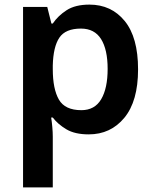

<svg xmlns="http://www.w3.org/2000/svg" viewBox="-20 -573 667 833"><path d="M368 -553Q463 -553 521 -482Q579 -411 579 -272Q579 -134 519.5 -62Q460 10 365 10Q305 10 268 -12Q231 -34 209 -63H202Q205 -44 207 -21.5Q209 1 209 20V240H80V-543H185L203 -471H209Q232 -505 269.5 -529Q307 -553 368 -553ZM331 -449Q264 -449 237.5 -409.5Q211 -370 209 -289V-273Q209 -187 235.5 -141Q262 -95 333 -95Q391 -95 419 -142.5Q447 -190 447 -274Q447 -358 418.5 -403.5Q390 -449 331 -449Z"/></svg>

Font: Noto Sans Sora Sompeng Semi
Style: Bold
Weight: 700
Designer: Monotype Design Team. David Williams.
Foundry: Monotype Imaging Inc.
Version: Version 2.101; ttfautohint (v1.8.4.7-5d5b)